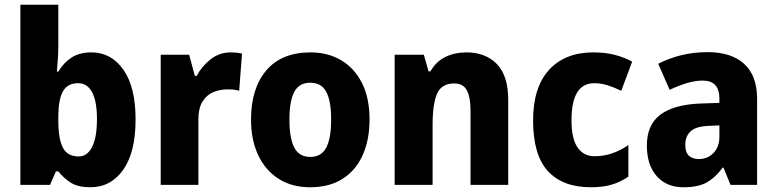

<svg xmlns="http://www.w3.org/2000/svg" viewBox="-20 -780 3278 810"><path d="M226 -583Q226 -558 224 -530.5Q222 -503 220 -478H226Q248 -515 281.5 -537Q315 -559 366 -559Q449 -559 500.5 -486Q552 -413 552 -276Q552 -138 500 -64Q448 10 361 10Q310 10 280 -8.5Q250 -27 226 -57H216L191 0H66V-760H226ZM310 -429Q265 -429 246 -395.5Q227 -362 226 -294V-271Q226 -195 245 -157.5Q264 -120 312 -120Q348 -120 368.5 -160Q389 -200 389 -278Q389 -353 368.5 -391Q348 -429 310 -429Z M953 -559Q978 -559 1001 -554L989 -397Q971 -403 941 -403Q907 -403 879 -391Q851 -379 834 -351Q817 -323 817 -277V0H658V-549H778L802 -460H810Q830 -499 867.5 -529Q905 -559 953 -559Z M1539 -276Q1539 -191 1510.5 -126.5Q1482 -62 1426 -26Q1370 10 1288 10Q1211 10 1155 -26Q1099 -62 1069 -126Q1039 -190 1039 -276Q1039 -407 1103.5 -483Q1168 -559 1290 -559Q1363 -559 1419 -526Q1475 -493 1507 -430Q1539 -367 1539 -276ZM1201 -275Q1201 -197 1221.5 -157.5Q1242 -118 1289 -118Q1336 -118 1356.5 -157.5Q1377 -197 1377 -276Q1377 -354 1356.5 -392.5Q1336 -431 1289 -431Q1242 -431 1221.5 -392.5Q1201 -354 1201 -275Z M1948 -559Q2028 -559 2076 -510Q2124 -461 2124 -359V0H1965V-313Q1965 -370 1949.5 -399Q1934 -428 1896 -428Q1843 -428 1824 -385Q1805 -342 1805 -253V0H1645V-549H1768L1788 -479H1796Q1819 -520 1858.5 -539.5Q1898 -559 1948 -559Z M2473 10Q2354 10 2291.5 -58Q2229 -126 2229 -272Q2229 -412 2296.5 -485.5Q2364 -559 2483 -559Q2534 -559 2574 -548.5Q2614 -538 2647 -520L2601 -397Q2570 -412 2542.5 -420.5Q2515 -429 2487 -429Q2391 -429 2391 -273Q2391 -195 2416.5 -158Q2442 -121 2488 -121Q2528 -121 2562.5 -133Q2597 -145 2631 -168V-35Q2598 -12 2560.5 -1Q2523 10 2473 10Z M2966 -560Q3065 -560 3119.5 -510.5Q3174 -461 3174 -363V0H3062L3032 -73H3029Q2997 -30 2961 -10Q2925 10 2863 10Q2792 10 2750.5 -37Q2709 -84 2709 -166Q2709 -253 2765 -295.5Q2821 -338 2929 -343L3015 -346V-364Q3015 -440 2945 -440Q2913 -440 2878 -429.5Q2843 -419 2805 -401L2757 -511Q2801 -534 2853.5 -547Q2906 -560 2966 -560ZM2970 -249Q2916 -247 2893.5 -226Q2871 -205 2871 -169Q2871 -137 2886.5 -123Q2902 -109 2928 -109Q2965 -109 2990 -134.5Q3015 -160 3015 -204V-251Z"/></svg>

Font: Noto Sans Gurmukhi SemiCondensed ExtraBold
Style: Regular
Weight: 800
Width: 4
Designer: Jelle Bosma - Monotype Design Team
Foundry: Monotype Imaging Inc.
Version: Version 2.004; ttfautohint (v1.8.4.7-5d5b)